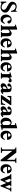

<svg xmlns="http://www.w3.org/2000/svg" viewBox="3355 -4022 681 7431"><g transform="rotate(90 3695.5 -306.5)"><path d="M467.8 -169.4Q467.8 -115.2 439.7 -74.2Q411.6 -33.2 364 -10.3Q316.4 12.7 257.8 12.7Q213.4 12.7 190.7 4.2Q168 -4.4 153.6 -12.9Q139.2 -21.5 119.6 -21.5Q103 -21.5 92.8 -12.2Q82.5 -2.9 74.2 12.7H41.5V-212.9H76.2Q80.6 -171.4 102.3 -128.7Q124 -85.9 163.6 -57.1Q203.1 -28.3 260.3 -28.3Q299.3 -28.3 329.6 -50.3Q359.9 -72.3 359.9 -111.3Q359.9 -146.5 337.4 -172.1Q314.9 -197.8 279.3 -218.5Q243.7 -239.3 203.6 -260Q163.6 -280.8 127.9 -305.2Q92.3 -329.6 69.8 -362.8Q47.4 -396 47.4 -441.9Q47.4 -491.7 71.3 -530Q95.2 -568.4 137.7 -590.1Q180.2 -611.8 234.9 -611.8Q273.9 -611.8 299.6 -601.8Q325.2 -591.8 343.3 -581.8Q361.3 -571.8 377.4 -571.8Q389.2 -571.8 395.3 -583.5Q401.4 -595.2 403.8 -611.8H437.5V-389.2H400.9Q395.5 -444.3 371.1 -484.6Q346.7 -524.9 311.3 -546.9Q275.9 -568.8 237.3 -568.8Q201.7 -568.8 175.3 -547.1Q148.9 -525.4 148.9 -489.7Q148.9 -459 171.9 -436Q194.8 -413.1 231.2 -393.3Q267.6 -373.5 308.3 -353.3Q349.1 -333 385.5 -308.1Q421.9 -283.2 444.8 -249.5Q467.8 -215.8 467.8 -169.4Z M872.1 -160.6 897.9 -149.4Q889.6 -108.9 868.4 -71.3Q847.2 -33.7 811.8 -10Q776.4 13.7 724.1 13.7Q669.4 13.7 628.9 -13.2Q588.4 -40 565.9 -85.4Q543.5 -130.9 543.5 -186.5Q543.5 -256.3 570.3 -308.1Q597.2 -359.9 639.9 -388.2Q682.6 -416.5 731 -416.5Q787.6 -416.5 822.3 -398.4Q856.9 -380.4 872.6 -355.2Q888.2 -330.1 888.2 -309.6Q888.2 -285.6 875 -270Q861.8 -254.4 835 -254.4Q808.1 -254.4 796.1 -266.4Q784.2 -278.3 779.1 -296.1Q773.9 -314 768.8 -331.5Q763.7 -349.1 751.5 -361.1Q739.3 -373 711.9 -373Q680.2 -373 662.1 -347.2Q644 -321.3 644 -272Q644 -218.3 661.1 -175Q678.2 -131.8 708.5 -106.4Q738.8 -81.1 777.8 -81.1Q799.3 -81.1 825.2 -95Q851.1 -108.9 872.1 -160.6Z M1431.2 0H1210.9V-35.2Q1239.3 -35.2 1249.3 -44.4Q1259.3 -53.7 1259.3 -97.2V-256.8Q1259.3 -300.8 1248 -319.8Q1236.8 -338.9 1209 -338.9Q1190.9 -338.9 1168.7 -321.3Q1146.5 -303.7 1126.5 -282.2V-97.7Q1126.5 -57.6 1136.5 -46.4Q1146.5 -35.2 1174.3 -35.2V0H950.2V-35.2Q981.9 -35.2 991.2 -48.1Q1000.5 -61 1000.5 -97.7V-492.2Q1000.5 -526.9 993.9 -539.3Q987.3 -551.8 974.1 -551.8Q958.5 -551.8 942.4 -545.4L927.2 -575.2L1091.3 -627.4H1126.5V-332Q1152.3 -355.5 1173.6 -374.8Q1194.8 -394 1219 -405.3Q1243.2 -416.5 1276.9 -416.5Q1320.3 -416.5 1343.8 -393.6Q1367.2 -370.6 1376.2 -335.7Q1385.3 -300.8 1385.3 -264.2V-97.7Q1385.3 -59.1 1395 -47.1Q1404.8 -35.2 1431.2 -35.2Z M1792.5 -160.6 1818.4 -149.4Q1810.1 -108.9 1788.8 -71.3Q1767.6 -33.7 1732.4 -10Q1697.3 13.7 1646 13.7Q1559.1 13.7 1511.5 -46.1Q1463.9 -106 1463.9 -202.6Q1463.9 -268.6 1493.2 -316.7Q1522.5 -364.7 1567.6 -390.9Q1612.8 -417 1660.6 -417Q1703.1 -417 1739 -399.4Q1774.9 -381.8 1796.9 -342.8Q1818.8 -303.7 1818.4 -239.3H1565.4Q1565.4 -201.7 1581.1 -165Q1596.7 -128.4 1626.5 -104.7Q1656.2 -81.1 1698.2 -81.1Q1727.1 -81.1 1750.7 -98.6Q1774.4 -116.2 1792.5 -160.6ZM1564.9 -277.3H1700.2Q1700.2 -295.4 1693.6 -317.9Q1687 -340.3 1671.4 -356.7Q1655.8 -373 1627.9 -373Q1604 -373 1584.2 -346.9Q1564.5 -320.8 1564.9 -277.3Z M2356 0H2135.7V-35.2Q2164.1 -35.2 2174.1 -44.4Q2184.1 -53.7 2184.1 -97.2V-256.8Q2184.1 -300.8 2172.9 -319.8Q2161.6 -338.9 2133.8 -338.9Q2115.7 -338.9 2093.5 -321.3Q2071.3 -303.7 2051.3 -282.2V-97.7Q2051.3 -57.6 2061.3 -46.4Q2071.3 -35.2 2099.1 -35.2V0H1875V-35.2Q1906.7 -35.2 1916 -48.1Q1925.3 -61 1925.3 -97.7V-492.2Q1925.3 -526.9 1918.7 -539.3Q1912.1 -551.8 1898.9 -551.8Q1883.3 -551.8 1867.2 -545.4L1852.1 -575.2L2016.1 -627.4H2051.3V-332Q2077.1 -355.5 2098.4 -374.8Q2119.6 -394 2143.8 -405.3Q2168 -416.5 2201.7 -416.5Q2245.1 -416.5 2268.6 -393.6Q2292 -370.6 2301 -335.7Q2310.1 -300.8 2310.1 -264.2V-97.7Q2310.1 -59.1 2319.8 -47.1Q2329.6 -35.2 2356 -35.2Z M2717.3 -160.6 2743.2 -149.4Q2734.9 -108.9 2713.6 -71.3Q2692.4 -33.7 2657.2 -10Q2622.1 13.7 2570.8 13.7Q2483.9 13.7 2436.3 -46.1Q2388.7 -106 2388.7 -202.6Q2388.7 -268.6 2418 -316.7Q2447.3 -364.7 2492.4 -390.9Q2537.6 -417 2585.4 -417Q2627.9 -417 2663.8 -399.4Q2699.7 -381.8 2721.7 -342.8Q2743.7 -303.7 2743.2 -239.3H2490.2Q2490.2 -201.7 2505.9 -165Q2521.5 -128.4 2551.3 -104.7Q2581.1 -81.1 2623 -81.1Q2651.9 -81.1 2675.5 -98.6Q2699.2 -116.2 2717.3 -160.6ZM2489.7 -277.3H2625Q2625 -295.4 2618.4 -317.9Q2611.8 -340.3 2596.2 -356.7Q2580.6 -373 2552.7 -373Q2528.8 -373 2509 -346.9Q2489.3 -320.8 2489.7 -277.3Z M3166.5 -355Q3166.5 -332.5 3153.8 -314.7Q3141.1 -296.9 3114.3 -296.9Q3090.8 -296.9 3077.6 -306.6Q3064.5 -316.4 3055.2 -326.2Q3045.9 -335.9 3034.7 -335.9Q3022 -335.9 3006.1 -314Q2990.2 -292 2976.1 -263.7V-97.2Q2976.1 -59.1 2986.1 -47.1Q2996.1 -35.2 3023.9 -35.2V0H2800.3V-35.2Q2831.5 -35.2 2840.8 -46.9Q2850.1 -58.6 2850.1 -97.2V-281.2Q2850.1 -316.4 2845 -328.6Q2839.8 -340.8 2825.7 -340.8Q2818.4 -340.8 2806.4 -338.9Q2794.4 -336.9 2787.6 -334.5L2776.9 -367.2L2940.9 -416.5H2976.1V-331.1Q2996.1 -363.3 3028.3 -389.9Q3060.5 -416.5 3096.2 -416.5Q3125 -416.5 3145.8 -400.1Q3166.5 -383.8 3166.5 -355Z M3618.2 -101.6V-58.6Q3610.4 -49.8 3590.8 -33.7Q3571.3 -17.6 3544.7 -4.6Q3518.1 8.3 3488.8 8.3Q3460.4 8.3 3440.9 -10.3Q3421.4 -28.8 3421.4 -52.7Q3392.6 -27.8 3362.8 -9.8Q3333 8.3 3295.4 8.3Q3251 8.3 3226.3 -19.5Q3201.7 -47.4 3201.7 -96.2Q3201.7 -129.4 3224.4 -156.5Q3247.1 -183.6 3281.7 -204.6Q3316.4 -225.6 3354 -241.2Q3391.6 -256.8 3421.4 -267.6V-284.2Q3421.4 -325.2 3408.4 -351.8Q3395.5 -378.4 3367.7 -378.4Q3344.7 -378.4 3334.7 -365.5Q3324.7 -352.5 3324.7 -314.5Q3324.7 -294.9 3312.3 -274.4Q3299.8 -253.9 3266.1 -253.9Q3242.2 -253.9 3226.8 -268.6Q3211.4 -283.2 3211.4 -308.6Q3211.4 -343.3 3238.3 -367.4Q3265.1 -391.6 3303.7 -404.1Q3342.3 -416.5 3377 -416.5Q3471.2 -416.5 3509.8 -385.3Q3548.3 -354 3548.3 -278.3V-158.2Q3548.3 -141.1 3548.6 -122.8Q3548.8 -104.5 3550.8 -93.3Q3552.2 -85 3556.4 -78.1Q3560.5 -71.3 3570.3 -71.3Q3580.1 -71.3 3595.9 -83.3Q3611.8 -95.2 3618.2 -101.6ZM3421.4 -105.5V-225.6Q3365.2 -200.7 3345.5 -173.6Q3325.7 -146.5 3325.7 -116.7Q3325.7 -97.7 3335.2 -83.7Q3344.7 -69.8 3362.3 -69.8Q3376.5 -69.8 3392.1 -80.3Q3407.7 -90.8 3421.4 -105.5Z M4046.4 -369.1 3826.7 -47.9H3905.3Q3954.1 -47.9 3976.3 -73Q3998.5 -98.1 4005.9 -165H4039.1L4033.2 0H3665V-35.2L3884.3 -355.5H3817.9Q3767.6 -355.5 3750 -329.1Q3732.4 -302.7 3726.6 -251H3692.4L3694.8 -404.3H4046.4Z M4509.3 -101.6V-58.6Q4501.5 -49.8 4481.9 -33.7Q4462.4 -17.6 4435.8 -4.6Q4409.2 8.3 4379.9 8.3Q4351.6 8.3 4332 -10.3Q4312.5 -28.8 4312.5 -52.7Q4283.7 -27.8 4253.9 -9.8Q4224.1 8.3 4186.5 8.3Q4142.1 8.3 4117.4 -19.5Q4092.8 -47.4 4092.8 -96.2Q4092.8 -129.4 4115.5 -156.5Q4138.2 -183.6 4172.9 -204.6Q4207.5 -225.6 4245.1 -241.2Q4282.7 -256.8 4312.5 -267.6V-284.2Q4312.5 -325.2 4299.6 -351.8Q4286.6 -378.4 4258.8 -378.4Q4235.8 -378.4 4225.8 -365.5Q4215.8 -352.5 4215.8 -314.5Q4215.8 -294.9 4203.4 -274.4Q4190.9 -253.9 4157.2 -253.9Q4133.3 -253.9 4117.9 -268.6Q4102.5 -283.2 4102.5 -308.6Q4102.5 -343.3 4129.4 -367.4Q4156.2 -391.6 4194.8 -404.1Q4233.4 -416.5 4268.1 -416.5Q4362.3 -416.5 4400.9 -385.3Q4439.5 -354 4439.5 -278.3V-158.2Q4439.5 -141.1 4439.7 -122.8Q4439.9 -104.5 4441.9 -93.3Q4443.4 -85 4447.5 -78.1Q4451.7 -71.3 4461.4 -71.3Q4471.2 -71.3 4487.1 -83.3Q4502.9 -95.2 4509.3 -101.6ZM4312.5 -105.5V-225.6Q4256.3 -200.7 4236.6 -173.6Q4216.8 -146.5 4216.8 -116.7Q4216.8 -97.7 4226.3 -83.7Q4235.8 -69.8 4253.4 -69.8Q4267.6 -69.8 4283.2 -80.3Q4298.8 -90.8 4312.5 -105.5Z M5017.1 -35.6 4853 13.7H4817.9V-40Q4791 -12.7 4763.2 0.5Q4735.4 13.7 4700.2 13.7Q4661.6 13.7 4623 -8.8Q4584.5 -31.2 4558.8 -76.7Q4533.2 -122.1 4533.2 -190.4Q4533.2 -259.3 4562 -310.1Q4590.8 -360.8 4635.3 -388.7Q4679.7 -416.5 4726.1 -416.5Q4751 -416.5 4774.4 -408.2Q4797.9 -399.9 4817.9 -381.3V-492.7Q4817.9 -527.3 4812.7 -539.6Q4807.6 -551.8 4793.5 -551.8Q4773.4 -551.8 4755.4 -545.4L4744.6 -578.1L4908.7 -627.4H4943.8V-122.1Q4943.8 -87.4 4949.2 -74.7Q4954.6 -62 4968.8 -62Q4986.8 -62 5006.8 -68.4ZM4817.9 -97.2V-279.3Q4817.9 -319.8 4793 -347.9Q4768.1 -376 4737.8 -376Q4708.5 -376 4685.1 -344Q4661.6 -312 4661.6 -230.5Q4661.6 -142.6 4689 -97.9Q4716.3 -53.2 4750 -53.2Q4769.5 -53.2 4786.1 -66.7Q4802.7 -80.1 4817.9 -97.2Z M5366.2 -160.6 5392.1 -149.4Q5383.8 -108.9 5362.5 -71.3Q5341.3 -33.7 5306.2 -10Q5271 13.7 5219.7 13.7Q5132.8 13.7 5085.2 -46.1Q5037.6 -106 5037.6 -202.6Q5037.6 -268.6 5066.9 -316.7Q5096.2 -364.7 5141.4 -390.9Q5186.5 -417 5234.4 -417Q5276.9 -417 5312.7 -399.4Q5348.6 -381.8 5370.6 -342.8Q5392.6 -303.7 5392.1 -239.3H5139.2Q5139.2 -201.7 5154.8 -165Q5170.4 -128.4 5200.2 -104.7Q5230 -81.1 5272 -81.1Q5300.8 -81.1 5324.5 -98.6Q5348.1 -116.2 5366.2 -160.6ZM5138.7 -277.3H5273.9Q5273.9 -295.4 5267.3 -317.9Q5260.7 -340.3 5245.1 -356.7Q5229.5 -373 5201.7 -373Q5177.7 -373 5158 -346.9Q5138.2 -320.8 5138.7 -277.3Z M6288.1 -598.6V-563.5Q6246.6 -563.5 6233.4 -551.5Q6220.2 -539.6 6220.2 -499V9.3H6168.9L5818.8 -442.9V-99.6Q5818.8 -59.6 5837.2 -47.4Q5855.5 -35.2 5899.4 -35.2V0H5686.5V-35.2Q5728.5 -35.2 5745.8 -47.4Q5763.2 -59.6 5763.2 -99.6V-513.7Q5745.6 -537.1 5735.8 -547.9Q5726.1 -558.6 5716.1 -561.5Q5706.1 -564.5 5686.5 -564.5V-598.6H5883.3L6164.6 -234.4V-499Q6164.6 -539.6 6149.4 -551.5Q6134.3 -563.5 6090.3 -563.5V-598.6Z M6663.1 -160.6 6689 -149.4Q6680.7 -108.9 6659.4 -71.3Q6638.2 -33.7 6603 -10Q6567.9 13.7 6516.6 13.7Q6429.7 13.7 6382.1 -46.1Q6334.5 -106 6334.5 -202.6Q6334.5 -268.6 6363.8 -316.7Q6393.1 -364.7 6438.2 -390.9Q6483.4 -417 6531.2 -417Q6573.7 -417 6609.6 -399.4Q6645.5 -381.8 6667.5 -342.8Q6689.5 -303.7 6689 -239.3H6436Q6436 -201.7 6451.7 -165Q6467.3 -128.4 6497.1 -104.7Q6526.9 -81.1 6568.8 -81.1Q6597.7 -81.1 6621.3 -98.6Q6645 -116.2 6663.1 -160.6ZM6435.5 -277.3H6570.8Q6570.8 -295.4 6564.2 -317.9Q6557.6 -340.3 6542 -356.7Q6526.4 -373 6498.5 -373Q6474.6 -373 6454.8 -346.9Q6435.1 -320.8 6435.5 -277.3Z M7389.6 -404.3V-369.1Q7368.2 -366.2 7352.5 -357.9Q7336.9 -349.6 7324.2 -318.4L7189.5 13.7H7155.3L7063 -210L6954.1 13.7H6919.9L6784.7 -308.6Q6772.5 -337.9 6758.8 -351.3Q6745.1 -364.7 6718.8 -369.1V-404.3H6935.5V-369.1Q6916.5 -369.1 6908.9 -362.8Q6901.4 -356.4 6901.4 -342.3Q6901.4 -335.9 6904.5 -326.2Q6907.7 -316.4 6910.6 -308.6L6980 -146L7040 -269.5Q7026.9 -304.7 7018.3 -326.4Q7009.8 -348.1 6998.5 -358.4Q6987.3 -368.7 6965.3 -369.1V-404.3H7188V-369.1Q7141.6 -369.1 7141.6 -342.3Q7141.6 -335 7150.1 -310.8Q7158.7 -286.6 7170.9 -256.6Q7183.1 -226.6 7194.1 -200.2Q7205.1 -173.8 7210 -162.1L7269.5 -308.6Q7272.9 -316.9 7275.1 -325.2Q7277.3 -333.5 7277.3 -340.3Q7277.3 -353 7266.8 -361.1Q7256.3 -369.1 7232.9 -369.1V-404.3Z"/></g></svg>

Font: Scheherazade New
Style: Bold
Weight: 700
Designer: SIL International
Foundry: SIL International
Version: Version 4.000